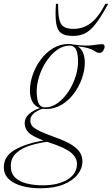

<svg xmlns="http://www.w3.org/2000/svg" viewBox="-99 -752 586 1004"><path d="M111.5 232.5Q60 232.5 16.5 220.8Q-27 209 -53 184.5Q-79 160 -79 121.5Q-79 65 -22.2 32Q34.5 -1 127.5 -17.5Q66.5 -40.5 48.2 -61.2Q30 -82 30 -107.5Q30 -134.5 52.2 -155Q74.5 -175.5 110 -187Q82.5 -196.5 70 -221Q57.5 -245.5 57.5 -278Q57.5 -320 72.8 -362.8Q88 -405.5 115.2 -441.8Q142.5 -478 179.2 -500Q216 -522 259 -522Q273.5 -522 285.5 -519Q351 -510.5 386.2 -515.8Q421.5 -521 435 -521Q448 -521 448 -508Q448 -499 441 -487.2Q434 -475.5 420.5 -475.5Q411 -475.5 405.2 -479.2Q399.5 -483 390.2 -488.5Q381 -494 362 -500Q343 -506 307 -510Q326.5 -498 335.5 -475.8Q344.5 -453.5 344.5 -425.5Q344.5 -384 329.2 -341.2Q314 -298.5 286.8 -262.2Q259.5 -226 222.8 -204Q186 -182 143 -182Q132.5 -182 123.5 -183.5Q59.5 -162 59.5 -121.5Q59.5 -107.5 67.5 -95.5Q75.5 -83.5 102.8 -69.5Q130 -55.5 188 -34.5Q246 -14 277 6Q308 26 320 46.8Q332 67.5 332 92Q332 128.5 306.8 160.8Q281.5 193 232.2 212.8Q183 232.5 111.5 232.5ZM138.5 -190.5Q171.5 -190.5 202.8 -213.2Q234 -236 258.5 -272.8Q283 -309.5 296.8 -353.2Q310.5 -397 309 -439.5Q307 -479.5 296.8 -496.8Q286.5 -514 263.5 -513.5Q230.5 -513.5 199.2 -490.8Q168 -468 143.5 -431.2Q119 -394.5 105.2 -350.8Q91.5 -307 93 -264Q95 -224.5 105.2 -207.2Q115.5 -190 138.5 -190.5ZM-42.5 116.5Q-42.5 154 -20 176Q2.5 198 40.5 207.5Q78.5 217 124.5 217Q205 217 254.2 186.8Q303.5 156.5 303.5 105Q303.5 72.5 273.2 46.8Q243 21 160.5 -6Q154 -8 147.5 -10.5Q102 -4.5 58.2 9Q14.5 22.5 -14 48.5Q-42.5 74.5 -42.5 116.5ZM285 -601Q335.5 -601 375.2 -630.8Q415 -660.5 452 -732H466.5Q430 -664 401.8 -627.8Q373.5 -591.5 345.8 -577.8Q318 -564 283 -564Q243.5 -564 222.5 -577.8Q201.5 -591.5 195.2 -627.8Q189 -664 193.5 -732H205Q204.5 -680.5 210.8 -652Q217 -623.5 234.8 -612.2Q252.5 -601 285 -601Z"/></svg>

Font: Newsreader Display ExtraLight
Style: Italic
Weight: 275
Italic angle: -17°
Designer: Hugues Gentile
Foundry: Production Type
Version: Version 1.002